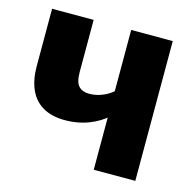

<svg xmlns="http://www.w3.org/2000/svg" viewBox="-84 -618 719 705"><g transform="rotate(15 275.5 -265.5)"><path d="M341 -309.8 341.4 -207.6Q313.4 -180.9 271.6 -164.6Q229.8 -148.3 181.7 -148.3Q129.8 -148.3 96.2 -168.4Q62.5 -188.4 46.3 -225.6Q30.1 -262.8 30.1 -313V-531.4H188.1V-333.4Q188.1 -294.8 202.1 -280Q216 -265.1 242.2 -265.1Q261 -265.1 279.8 -270.8Q298.7 -276.5 314.9 -286.7Q331.1 -296.9 341 -309.8ZM330.8 0V-531.4H488.8V0Z"/></g></svg>

Font: Fira Sans Variable
Style: Regular
Weight: 400
Designer: Carrois Corporate & Edenspiekermann AG
Foundry: Carrois Corporate GbR & Edenspiekermann AG
Version: Version 4.202